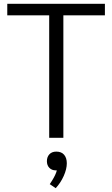

<svg xmlns="http://www.w3.org/2000/svg" viewBox="-20 -720 587 1003"><path d="M237 -640H18V-700H528V-640H311V0H237ZM329 133Q329 163 313 199Q297 235 271 263L240 242Q243 238 252 223.5Q261 209 267.5 195.5Q274 182 277 170H271Q251 170 238 157Q225 144 225 122Q225 100 238 86Q251 72 274 72Q301 72 315 88.5Q329 105 329 133Z"/></svg>

Font: Sarabun Light
Style: Regular
Weight: 300
Designer: Suppakit Chalermlarp | Katatrad Co.,Ltd.
Foundry: Cadson Demak Co.,Ltd.
Version: Version 1.000; ttfautohint (v1.6)